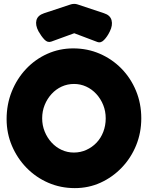

<svg xmlns="http://www.w3.org/2000/svg" viewBox="-20 -948 761 988"><path d="M365 20Q292 20 228.5 -7.5Q165 -35 117 -84Q69 -133 41.5 -197.5Q14 -262 14 -335Q14 -411 40.5 -477Q67 -543 114 -593Q161 -643 223.5 -671Q286 -699 357 -699Q430 -699 493.5 -671.5Q557 -644 605 -595Q653 -546 680 -480.5Q707 -415 707 -339Q707 -265 680.5 -200Q654 -135 606.5 -85.5Q559 -36 497.5 -8Q436 20 365 20ZM360 -163Q394 -163 424 -176.5Q454 -190 476.5 -213.5Q499 -237 511.5 -269.5Q524 -302 524 -339Q524 -376 511 -408Q498 -440 475.5 -464.5Q453 -489 423.5 -502.5Q394 -516 361 -516Q327 -516 297.5 -502.5Q268 -489 245.5 -464.5Q223 -440 210 -408Q197 -376 197 -339Q197 -303 210 -271Q223 -239 245.5 -214.5Q268 -190 297.5 -176.5Q327 -163 360 -163ZM362 -928Q370 -928 376.5 -926Q383 -924 386 -923L515 -880Q547 -870 554 -844Q561 -818 545 -786Q532 -759 515 -742Q498 -725 481 -732L362 -777L244 -734Q225 -727 208.5 -744.5Q192 -762 178 -787Q161 -819 167.5 -844Q174 -869 207 -880L337 -923Q339 -924 346.5 -926Q354 -928 362 -928Z"/></svg>

Font: Fredoka
Style: Bold
Weight: 700
Designer: Ben Nathan
Foundry: Milena B. Brandão, Ben Nathan
Version: Version 2.001